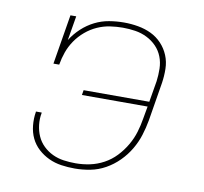

<svg xmlns="http://www.w3.org/2000/svg" viewBox="-66 -609 732 688"><g transform="rotate(10 300.0 -265.0)"><path d="M248 8Q223 8 199 4.5Q175 1 153.5 -9Q132 -19 114.5 -35Q97 -51 87 -72Q77 -93 74.5 -118Q72 -143 76 -167Q76 -168 76 -168.5Q76 -169 76 -169H97Q97 -169 97 -168.5Q97 -168 97 -167Q93 -146 95.5 -124Q98 -102 106.5 -83Q115 -64 130 -49.5Q145 -35 164 -26Q183 -17 204.5 -14Q226 -11 248 -11Q274 -11 300 -16.5Q326 -22 350 -35Q374 -48 393 -68Q412 -88 426 -112Q440 -136 447.5 -161Q455 -186 459 -211L467 -256H228L231 -274H470L483 -351Q486 -374 485.5 -397Q485 -420 477 -440.5Q469 -461 454 -476.5Q439 -492 419 -502Q399 -512 376.5 -515.5Q354 -519 331 -519Q308 -519 284.5 -515.5Q261 -512 238.5 -502Q216 -492 196.5 -475.5Q177 -459 163 -438.5Q149 -418 141 -395.5Q133 -373 129 -349H108L138 -530H159L144 -441Q159 -465 180 -484.5Q201 -504 226 -516.5Q251 -529 278 -533.5Q305 -538 332 -538Q358 -538 383.5 -533.5Q409 -529 431 -518.5Q453 -508 470 -490Q487 -472 496.5 -449Q506 -426 506.5 -400Q507 -374 503 -348L480 -208Q475 -180 466.5 -153Q458 -126 443 -100.5Q428 -75 406.5 -53.5Q385 -32 359 -17.5Q333 -3 304.5 2.5Q276 8 248 8Z"/></g></svg>

Font: Iosevka Curly Slab ThExObl
Style: Regular
Weight: 100
Width: 7
Italic angle: -9°
Monospace: yes
Designer: Belleve Invis
Foundry: Belleve Invis
Version: Version 11.1.0; ttfautohint (v1.8.3)